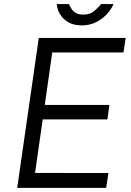

<svg xmlns="http://www.w3.org/2000/svg" viewBox="-20 -906 634 926"><path d="M63 0 167 -723H586L575.5 -653H232L196 -400H507.5L498 -330H186L149 -72L503 -71.5L492 0ZM374 -783.5Q336.5 -783.5 310.8 -798Q285 -812.5 270.5 -835.8Q256 -859 253.5 -886.5H312.5Q316.5 -877 323.8 -865Q331 -853 344.8 -844.2Q358.5 -835.5 382 -835.5Q413.5 -835.5 434.2 -852.8Q455 -870 467.5 -886.5H527.5Q517 -861.5 495.5 -838Q474 -814.5 443.2 -799Q412.5 -783.5 374 -783.5Z"/></svg>

Font: Public Sans Thin Light
Style: Italic
Weight: 300
Italic angle: -8°
Version: Version 2.001